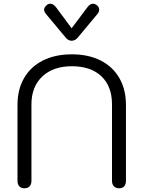

<svg xmlns="http://www.w3.org/2000/svg" viewBox="-20 -1002 771 1032"><path d="M74 -30V-438Q74 -521 109.5 -582.5Q145 -644 211 -677Q277 -710 366 -710Q455 -710 520.5 -677Q586 -644 621.5 -582.5Q657 -521 657 -438V-30Q657 -11 647.5 -0.5Q638 10 620 10Q603 10 592.5 -0.5Q582 -11 582 -30V-441Q582 -538 525 -592Q468 -646 366 -646Q266 -646 207.5 -591Q149 -536 149 -441V-30Q149 -11 139 -0.5Q129 10 111 10Q94 10 84 -0.5Q74 -11 74 -30ZM333 -800 227 -927Q217 -940 217 -950Q217 -963 232 -975Q240 -982 251 -982Q266 -982 282 -962L365 -850L449 -962Q463 -982 481 -982Q489 -982 498 -976Q513 -966 513 -950Q513 -937 503 -926L398 -800Q384 -783 365 -783Q347 -783 333 -800Z"/></svg>

Font: Kodchasan
Style: Regular
Weight: 400
Version: Version 1.000; ttfautohint (v1.6)